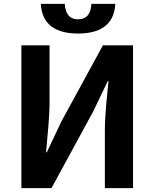

<svg xmlns="http://www.w3.org/2000/svg" viewBox="-20 -976 801 996"><path d="M91 0H247L463 -397L539 -555H543C535 -475 524 -382 524 -297V0H670V-741H514L298 -345L223 -186H219C225 -263 237 -361 237 -445V-741H91ZM385 -802C524 -802 574 -869 578 -956H454C452 -908 432 -876 385 -876C338 -876 319 -908 316 -956H192C196 -869 246 -802 385 -802Z"/></svg>

Font: Noto Sans CJK TC
Style: Bold
Weight: 700
Designer: Ryoko NISHIZUKA 西塚涼子 (kana, bopomofo & ideographs); Paul D. Hunt (Latin, Greek & Cyrillic); Sandoll Communications 산돌커뮤니
Foundry: Adobe
Version: Version 2.004;hotconv 1.0.118;makeotfexe 2.5.65603